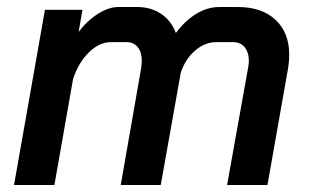

<svg xmlns="http://www.w3.org/2000/svg" viewBox="-20 -527 884 547"><path d="M804 -371Q804 -354 801 -334L742 0H627L687 -335Q689 -347 689 -353Q689 -378 677 -392.5Q665 -407 644 -407H596Q564 -407 536 -383Q508 -359 495 -320L438 0H324L382 -332Q384 -348 384 -354Q384 -378 372.5 -392.5Q361 -407 341 -407H296Q263 -407 233 -377.5Q203 -348 188 -301L135 0H20L108 -499H215L204 -436Q228 -468 259 -487.5Q290 -507 316 -507H371Q410 -507 439 -487.5Q468 -468 481 -433Q507 -468 539 -487.5Q571 -507 604 -507H658Q726 -507 765 -470.5Q804 -434 804 -371Z"/></svg>

Font: Bai Jamjuree SemiBold
Style: Italic
Weight: 600
Italic angle: -10°
Version: Version 1.000; ttfautohint (v1.6)